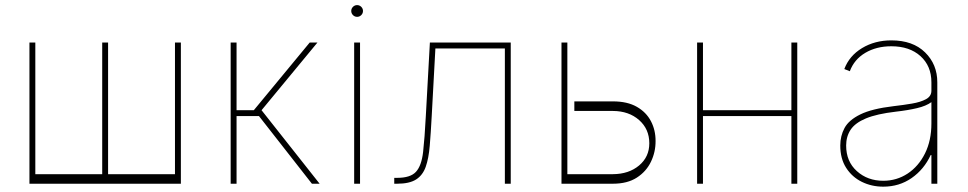

<svg xmlns="http://www.w3.org/2000/svg" viewBox="-20 -710 3742 742"><path d="M93.8 -545.5H116.5V-36.9H375V-545.5H397.7V-36.9H656.2V-545.5H679V0H93.8Z M871.4 0V-545.5H894.2V-284.1H960.9L1176.8 -545.5H1206.7L990.8 -284.1L1215.2 0H1185.4L980.8 -261.4H894.2V0Z M1348.7 0V-545.5H1371.4V0ZM1360.1 -644.9Q1350.9 -644.9 1344.1 -651.6Q1337.4 -658.4 1337.4 -667.6Q1337.4 -676.8 1344.1 -683.6Q1350.9 -690.3 1360.1 -690.3Q1369.3 -690.3 1376.1 -683.6Q1382.8 -676.8 1382.8 -667.6Q1382.8 -658.4 1376.1 -651.6Q1369.3 -644.9 1360.1 -644.9Z M1503.6 0V-22.7H1514.9Q1566.4 -22.7 1587.7 -46.2Q1609 -69.6 1615.1 -122.3Q1621.1 -175.1 1625.7 -262.8L1641.3 -545.5H1953.8V0H1931.1V-522.7H1662.6L1648.4 -261.4Q1644.9 -196 1640.8 -146.8Q1636.7 -97.7 1625.2 -65.2Q1613.6 -32.7 1587.9 -16.3Q1562.1 0 1514.9 0Z M2199.6 -318.2H2348.7Q2404.5 -318.2 2441.1 -297.2Q2477.6 -276.3 2495.7 -241.5Q2513.8 -206.7 2513.5 -164.8Q2513.8 -122.9 2495.7 -85Q2477.6 -47.2 2441.1 -23.6Q2404.5 0 2348.7 0H2149.9V-545.5H2172.6V-36.9H2348.7Q2410.2 -37.3 2449.8 -70.5Q2489.3 -103.7 2489.3 -156.2Q2489.3 -211.3 2449.8 -246.1Q2410.2 -280.9 2348.7 -281.2H2199.6Z M2696.7 -545.5V-284.1H3038.4V-545.5H3061.1V0H3038.4V-261.4H2696.7V0H2674V-545.5Z M3393.5 11.4Q3348.7 11.4 3310.9 -7.1Q3273.1 -25.6 3250.2 -61.1Q3227.3 -96.6 3227.3 -147.7Q3227.3 -184.7 3243.8 -215.4Q3260.3 -246.1 3304.9 -267.9Q3349.4 -289.8 3433.2 -299.7Q3470.9 -304 3504.3 -309.7Q3537.6 -315.3 3558.6 -326.7Q3579.5 -338.1 3579.5 -359.4V-392Q3579.5 -454.9 3537.3 -493.1Q3495 -531.2 3424.7 -531.2Q3367.2 -531.2 3324.2 -505.9Q3281.2 -480.5 3264.2 -434.7L3242.9 -443.2Q3262.1 -494.3 3311.4 -524.1Q3360.8 -554 3424.7 -554Q3507.8 -554 3555 -507.6Q3602.3 -461.3 3602.3 -392V0H3579.5V-110.8H3576.7Q3551.1 -55.4 3503.2 -22Q3455.3 11.4 3393.5 11.4ZM3393.5 -11.4Q3445.3 -11.4 3487.6 -39.2Q3529.8 -67.1 3554.7 -117Q3579.5 -166.9 3579.5 -233V-315.3Q3559.3 -300.4 3524 -292.1Q3488.6 -283.7 3441.8 -278.4Q3368.6 -269.9 3326.7 -252.5Q3284.8 -235.1 3267.4 -208.8Q3250 -182.5 3250 -147.7Q3250 -85.9 3291.4 -48.7Q3332.7 -11.4 3393.5 -11.4Z"/></svg>

Font: Inter Thin BETA
Style: Regular
Weight: 100
Designer: Rasmus Andersson
Foundry: rsms
Version: Version 3.011;git-f93a4a705